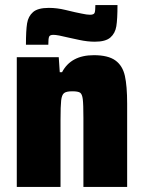

<svg xmlns="http://www.w3.org/2000/svg" viewBox="-20 -735 565 755"><path d="M46 -510H211L215 -451H224Q259 -518 349 -518Q405 -518 433.5 -497.5Q462 -477 471 -437Q480 -397 480 -327V0H308V-271Q308 -325 305.5 -345Q303 -365 295 -370.5Q287 -376 264 -376Q241 -376 232 -369Q223 -362 220.5 -340Q218 -318 218 -263V0H46ZM172 -704Q204 -704 237 -696Q270 -688 275 -687Q281 -686 301.5 -681.5Q322 -677 334 -677Q349 -677 352 -684.5Q355 -692 355 -715H442Q442 -660 437.5 -632Q433 -604 414 -587.5Q395 -571 353 -571Q324 -571 291.5 -578Q259 -585 250 -587Q206 -598 190 -598Q176 -598 173 -590.5Q170 -583 170 -559H82Q82 -615 86.5 -643Q91 -671 110 -687.5Q129 -704 172 -704Z"/></svg>

Font: Saira Semi Condensed ExtraBold
Style: Regular
Weight: 800
Width: 4
Designer: Hector Gatti with collaboration of the Omnibus-Type team
Foundry: Omnibus-Type
Version: Version 1.001; ttfautohint (v1.8)